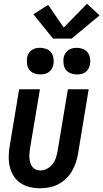

<svg xmlns="http://www.w3.org/2000/svg" viewBox="-20 -996 551 1024"><path d="M193 8Q164 8 137.5 1.5Q111 -5 89 -20Q67 -35 52.5 -58Q38 -81 32 -107.5Q26 -134 26.5 -162.5Q27 -191 32 -219L82 -520H193L140 -204Q138 -191 137 -178Q136 -165 137 -152.5Q138 -140 141.5 -128Q145 -116 152 -106.5Q159 -97 170.5 -92Q182 -87 195 -87Q213 -87 230.5 -96Q248 -105 260 -120.5Q272 -136 278 -154Q284 -172 287 -190L342 -520H453L396 -175Q392 -151 384 -127.5Q376 -104 363 -82Q350 -60 331 -42Q312 -24 289 -12.5Q266 -1 241.5 3.5Q217 8 193 8ZM390 -599Q373 -599 357 -605Q341 -611 331.5 -623.5Q322 -636 319.5 -653Q317 -670 319 -687Q321 -699 327.5 -710Q334 -721 344.5 -728.5Q355 -736 366.5 -738.5Q378 -741 389 -741Q406 -741 422 -735Q438 -729 447.5 -716.5Q457 -704 460 -687Q463 -670 460 -653Q458 -641 452 -630Q446 -619 436 -611.5Q426 -604 414 -601.5Q402 -599 390 -599ZM195 -599Q178 -599 162 -605Q146 -611 136.5 -623.5Q127 -636 124.5 -653Q122 -670 124 -687Q126 -699 132 -710Q138 -721 148.5 -728.5Q159 -736 170.5 -738.5Q182 -741 194 -741Q211 -741 227 -735Q243 -729 252.5 -716.5Q262 -704 265 -687Q268 -670 265 -653Q263 -641 256.5 -630Q250 -619 240 -611.5Q230 -604 218 -601.5Q206 -599 195 -599ZM263 -790 158 -920 237 -970 320 -849 444 -976 511 -914 362 -790Z"/></svg>

Font: Iosevka QP
Style: Bold Italic
Weight: 700
Italic angle: -9°
Designer: Belleve Invis
Foundry: Belleve Invis
Version: Version 20.0.0; ttfautohint (v1.8.4)